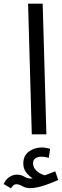

<svg xmlns="http://www.w3.org/2000/svg" viewBox="-83 -727 336 1039"><path d="M89 0 69 -707H148L168 0ZM-24 292 -63 269Q-51 242 -31 230Q-11 218 6 218Q31 218 48 228.5Q65 239 82 239Q93 239 104 238Q115 237 123 233L114 249Q89 239 66 215Q43 191 43 159Q43 115 73.5 93Q104 71 143 71Q153 71 165.5 73Q178 75 188 79L181 127Q171 125 162 123Q153 121 143 121Q120 121 108 130Q96 139 96 156Q96 176 108.5 190.5Q121 205 138 213.5Q155 222 166 222L131 230Q157 223 177.5 215Q198 207 216 200L232 247Q224 251 206.5 258Q189 265 167 273Q145 281 122 286Q99 291 81 291Q56 291 38 280.5Q20 270 6 270Q-4 270 -10 275.5Q-16 281 -24 292Z"/></svg>

Font: Noto Sans Arabic SemiCondensed
Style: Regular
Weight: 400
Width: 4
Designer: Monotype Design Team, Nadine Chahine, Nizar Qandah and Khaled Hosny
Foundry: Monotype Imaging Inc.
Version: Version 2.012